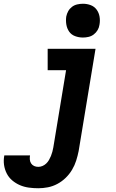

<svg xmlns="http://www.w3.org/2000/svg" viewBox="-97 -780 617 1023"><path d="M107 223Q81 223 56 219.5Q31 216 9 206.5Q-13 197 -31.5 181.5Q-50 166 -61 144.5Q-72 123 -75.5 98.5Q-79 74 -74 48H63Q61 59 62 70.5Q63 82 69 91Q75 100 85 104.5Q95 109 107 109Q118 109 129 104.5Q140 100 149 91.5Q158 83 164 72.5Q170 62 174.5 51Q179 40 182 28.5Q185 17 187 6L255 -406H157V-520H412L322 25Q317 50 309 75.5Q301 101 287 124.5Q273 148 253 167.5Q233 187 208.5 200Q184 213 158 218Q132 223 107 223ZM345 -580Q323 -580 303 -587.5Q283 -595 271.5 -611.5Q260 -628 256.5 -649Q253 -670 256 -692Q259 -707 266.5 -720.5Q274 -734 286.5 -743.5Q299 -753 314.5 -756.5Q330 -760 345 -760Q367 -760 386.5 -752.5Q406 -745 418 -728.5Q430 -712 433.5 -691Q437 -670 433 -648Q431 -633 423 -619.5Q415 -606 402.5 -596.5Q390 -587 375 -583.5Q360 -580 345 -580Z"/></svg>

Font: Iosevka Curly Slab Heavy
Style: Italic
Weight: 900
Italic angle: -9°
Monospace: yes
Designer: Belleve Invis
Foundry: Belleve Invis
Version: Version 22.1.2; ttfautohint (v1.8.4)